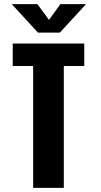

<svg xmlns="http://www.w3.org/2000/svg" viewBox="-20 -911 490 931"><path d="M388.6 -700V-590.9H289.4V0H140.7V-590.9H41.7V-700ZM397.3 -891.1 270.3 -753H163.9L36.9 -891.1H161.3L217.6 -814.7L272.9 -891.1Z"/></svg>

Font: League Mono Thin Condensed
Style: Regular
Weight: 100
Width: 1
Designer: Tyler Finck
Foundry: The League of Moveable Type / Tyler Finck
Version: Version 2.300;RELEASE